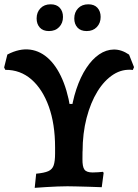

<svg xmlns="http://www.w3.org/2000/svg" viewBox="-35 -879 653 906"><path d="M354.7 -164.3 297.1 -327.9Q305.7 -399.4 325.2 -457.8Q344.7 -516.2 372.3 -558Q399.9 -599.9 433 -622.4Q466 -644.9 502.2 -645.3Q538.3 -645.7 574 -621.3L597.4 -562.2L591.9 -548.9Q543 -554.7 500.3 -527.6Q457.6 -500.4 424.9 -447.5Q392.3 -394.5 373.5 -322Q354.7 -249.5 354.7 -164.3ZM128.8 7.4 135.7 -59.4Q173.7 -62.9 192.7 -71.2Q211.7 -79.5 218.3 -98.9Q224.9 -118.2 224.9 -155.1V-388.7H356.3L354.1 -128.7Q353.6 -91.9 363.6 -78.6Q373.6 -65.2 401.8 -65.2Q413.2 -65.2 427.5 -66.2Q441.7 -67.2 450.7 -68.2L454.1 -63.3L445.1 4.4Q414.9 2.9 383.1 2.2Q351.2 1.5 324.8 0.7Q298.5 0 283.4 0Q263.1 0 237.1 1Q211.1 2 183 3.7Q154.8 5.5 128.8 7.4ZM224.9 -183.7Q224.9 -293.6 195.4 -376Q165.8 -458.4 113.3 -504.2Q60.7 -549.9 -9.9 -549.4L-15.5 -560.6L-0.3 -621.6Q56.8 -651.5 107.4 -644.8Q158 -638.1 198.6 -598Q239.1 -557.9 266 -488Q292.8 -418.2 302.9 -322.1ZM374.1 -732.4Q345.6 -732.4 330.5 -749Q315.5 -765.7 315.5 -792Q315.5 -821.1 333.6 -839.9Q351.6 -858.7 381.8 -858.7Q409.9 -858.7 424.9 -842.1Q439.9 -825.5 439.9 -799Q439.9 -770 421.8 -751.2Q403.8 -732.4 374.1 -732.4ZM195.9 -732.4Q167.8 -732.4 152.8 -749Q137.8 -765.7 137.8 -792Q137.8 -821.1 155.9 -839.9Q173.9 -858.7 204 -858.7Q232.2 -858.7 247.2 -842.1Q262.2 -825.5 262.2 -799Q262.2 -770 244.1 -751.2Q226.1 -732.4 195.9 -732.4Z"/></svg>

Font: Alegreya
Style: Regular
Weight: 400
Designer: Juan Pablo del Peral
Foundry: Huerta Tipografica
Version: Version 2.009